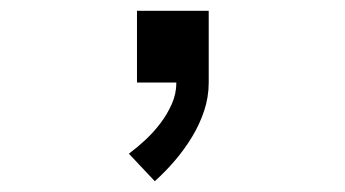

<svg xmlns="http://www.w3.org/2000/svg" viewBox="-20 -153 640 356"><path d="M267 183 219 132Q235 120 250 106Q265 92 277.5 75.5Q290 59 298.5 40Q307 21 307 0H234V-133H367V0Q367 27 358.5 52.5Q350 78 336 101Q322 124 304.5 144.5Q287 165 267 183Z"/></svg>

Font: Monocode
Style: Regular
Weight: 400
Designer: Belleve Invis
Foundry: Belleve Invis
Version: Version 16.1.0; ttfautohint (v1.8.4)